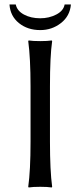

<svg xmlns="http://www.w3.org/2000/svg" viewBox="-20 -827 334 850"><path d="M293.9 -807.1Q289.6 -755.9 249.8 -724.9Q210 -693.8 158.2 -693.8Q102.1 -693.8 63.7 -724.9Q25.4 -755.9 22 -807.1H49.8Q55.7 -778.8 86.2 -762.5Q116.7 -746.1 158.2 -746.1Q197.3 -746.1 229.2 -762.7Q261.2 -779.3 266.1 -807.1ZM158.2 -645Q190.4 -645 209 -647.9L210.9 -645Q201.2 -578.6 201.2 -444.8V-200.2Q201.2 -71.3 210.9 0L209 2.9Q190.4 0 158.2 0Q125 0 106.9 2.9L105 0Q115.2 -71.3 115.2 -200.2V-444.8Q115.2 -569.8 105 -645L106.9 -647.9Q125 -645 158.2 -645Z"/></svg>

Font: Linear Smooth
Style: Regular
Weight: 400
Designer: Philipp H. Poll, Flanker
Foundry: Philipp H. Poll, reworked by Flanker
Version: Version 1.061 | FøM Fix